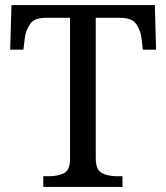

<svg xmlns="http://www.w3.org/2000/svg" viewBox="-20 -734 653 754"><path d="M150 0V-42H173Q206 -42 230.5 -53.5Q255 -65 255 -109V-664H159Q115 -664 98 -639.5Q81 -615 77 -582L72 -539H20L25 -714H588L593 -539H541L536 -582Q532 -615 515 -639.5Q498 -664 453 -664H356V-114Q356 -67 380 -54.5Q404 -42 438 -42H461V0Z"/></svg>

Font: Noto Serif Test
Style: Regular
Weight: 400
Version: Version 1.000